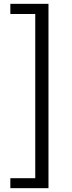

<svg xmlns="http://www.w3.org/2000/svg" viewBox="-20 -812 378 1002"><path d="M34 170V118H164V-739H34V-792H233V170Z"/></svg>

Font: Noto Sans JP Thin
Style: Regular
Weight: 400
Version: Version 2.004-H2;hotconv 1.0.118;makeotfexe 2.5.65603